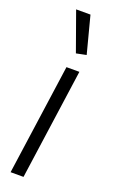

<svg xmlns="http://www.w3.org/2000/svg" viewBox="-157 -842 528 880"><g transform="rotate(20 107.5 -402.0)"><path d="M100 -540H163L87 0H24ZM119 -614 51 -804H121L168 -624Z"/></g></svg>

Font: Plata Sans Light
Style: Italic
Weight: 300
Italic angle: -8°
Designer: Pablo Impallari, Andres Torresi, & Cristiano Sobral
Foundry: Pablo Impallari, Andres Torresi, & Cristiano Sobral
Version: Version 1.00;December 28, 2019;FontCreator 12.0.0.2547 64-bi